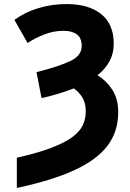

<svg xmlns="http://www.w3.org/2000/svg" viewBox="-20 -746 640 947"><path d="M63 32Q169 8 236 -18Q303 -44 339 -71.5Q375 -99 389 -130Q403 -161 403 -197Q403 -237 387 -264Q371 -291 344 -310Q309 -296 269 -284Q229 -272 185 -262L160 -390Q277 -420 330 -446.5Q383 -473 383 -519Q383 -559 359 -576.5Q335 -594 293 -594Q246 -594 201 -577Q156 -560 116 -534L51 -648Q105 -687 171 -706.5Q237 -726 309 -726Q417 -726 479 -676.5Q541 -627 541 -530Q541 -483 520.5 -444.5Q500 -406 461 -375Q504 -349 533.5 -304Q563 -259 563 -192Q563 -97 510.5 -27.5Q458 42 347.5 93Q237 144 63 181Z"/></svg>

Font: Noto Sans Mono ExtraBold
Style: Regular
Weight: 800
Designer: Monotype Design Team
Foundry: Monotype Imaging Inc.
Version: Version 2.014